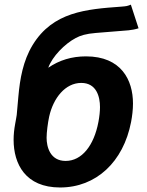

<svg xmlns="http://www.w3.org/2000/svg" viewBox="-20 -807 642 841"><path d="M243.2 14.2C400.4 14.2 520.5 -97.2 554.2 -272.9C559.1 -298.3 562.5 -327.1 562.5 -353.5C562.5 -456.5 511.2 -560.1 356.4 -560.1C294.4 -560.1 239.7 -543.5 191.4 -510.3C209 -559.6 263.7 -615.2 312 -640.6C332 -651.4 356.9 -659.2 399.4 -662.6L543.5 -674.3C558.1 -675.8 573.7 -678.7 586.9 -683.1L553.2 -786.6C537.1 -780.3 535.2 -779.8 509.8 -777.8C357.4 -766.6 211.9 -755.4 123 -609.9C80.6 -540 67.4 -461.4 60.5 -384.8L53.2 -303.2C52.2 -294.4 48.8 -278.8 46.4 -264.2C42 -240.2 39.6 -217.8 39.6 -194.8C39.6 -88.9 91.3 14.2 243.2 14.2ZM267.6 -102.1C199.2 -102.1 184.1 -164.1 184.1 -203.6C184.1 -227.1 189.5 -269 195.3 -295.9C213.4 -377.9 266.1 -443.8 335.9 -443.8C402.8 -443.8 418 -383.3 418 -337.9C418 -319.8 415.5 -295.9 411.1 -272.9C391.6 -169.4 338.4 -102.1 267.6 -102.1Z"/></svg>

Font: Hack
Style: Bold Oblique
Weight: 700
Italic angle: -12°
Monospace: yes
Designer: Christopher Simpkins
Foundry: Christopher Simpkins
Version: Version 2.010